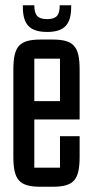

<svg xmlns="http://www.w3.org/2000/svg" viewBox="-20 -708 355 733"><path d="M160 -635C124 -635 111 -650 111 -688H67C67 -629 80 -586 160 -586C239 -586 252 -629 252 -688H208C208 -650 196 -635 160 -635ZM180 5C262 5 284 -21 284 -111V-188H209V-68H111V-252H284V-441C284 -531 262 -557 180 -557H136C53 -557 31 -531 31 -441V-111C31 -21 53 5 136 5ZM111 -484H209V-322H111Z"/></svg>

Font: Queering
Style: Regular
Weight: 400
Designer: Adam Naccarato
Foundry: adamnac
Version: Version 2.000;hotconv 1.0.109;makeotfexe 2.5.65596